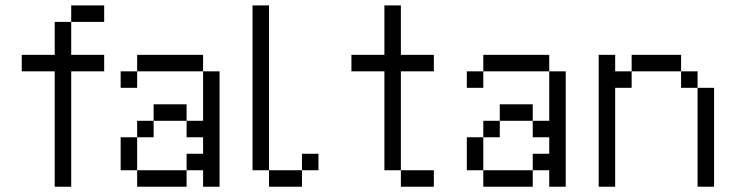

<svg xmlns="http://www.w3.org/2000/svg" viewBox="-20 -708 2790 728"><path d="M375 -625H250V-687.5H375ZM62.5 -500H187.5V-625H250V-500H375V-437.5H250V0H187.5V-437.5H62.5Z M437.5 -437.5H500V-375H437.5ZM437.5 -187.5H500V-62.5H437.5ZM500 -62.5H687.5V0H500ZM500 -250H562.5V-187.5H500ZM500 -500H750V-437.5H500ZM562.5 -312.5H687.5V-250H562.5ZM687.5 -125H750V-187.5H687.5V-250H750V-437.5H812.5V0H750V-62.5H687.5Z M1000 -687.5V-62.5H937.5V-687.5ZM1000 -62.5H1125V0H1000ZM1125 -125H1187.5V-62.5H1125Z M1500 -500H1625V-437.5H1500V-62.5H1437.5V-437.5H1312.5V-500H1437.5V-687.5H1500ZM1500 -62.5H1625V0H1500Z M1750 -437.5H1812.5V-375H1750ZM1750 -187.5H1812.5V-62.5H1750ZM1812.5 -62.5H2000V0H1812.5ZM1812.5 -250H1875V-187.5H1812.5ZM1812.5 -500H2062.5V-437.5H1812.5ZM1875 -312.5H2000V-250H1875ZM2000 -125H2062.5V-187.5H2000V-250H2062.5V-437.5H2125V0H2062.5V-62.5H2000Z M2312.5 -500V-437.5H2375V-375H2312.5V0H2250V-500ZM2375 -500H2562.5V-437.5H2375ZM2562.5 -437.5H2625V-375H2562.5ZM2625 -375H2687.5V0H2625Z"/></svg>

Font: 寒蝉点阵体 16px
Style: Regular
Weight: 400
Designer: Designed by Warren2060
Foundry: ChillType
Version: Version 1.000